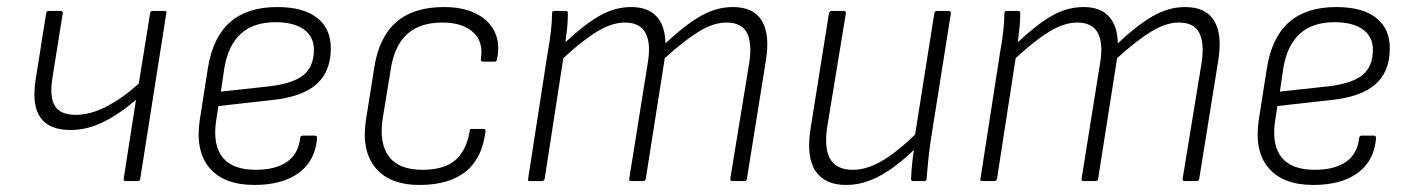

<svg xmlns="http://www.w3.org/2000/svg" viewBox="-20 -514 4004 545"><path d="M336 0Q331 0 331 -6L366 -231Q319 -190 273 -167.5Q227 -145 180 -145Q120 -145 95 -180Q70 -215 81 -287L111 -476Q112 -483 117 -483H152Q159 -483 158 -476L129 -294Q120 -238 136 -213Q152 -188 195 -188Q237 -188 283 -212Q329 -236 374 -277L406 -476Q407 -483 412 -483H447Q454 -483 452 -476L378 -6Q377 0 372 0Z M702 11Q616 11 575 -37Q534 -85 547 -173L570 -320Q584 -408 633 -451Q682 -494 767 -494Q841 -494 880 -463.5Q919 -433 919 -377Q919 -311 878.5 -275Q838 -239 752 -230L600 -213L593 -168Q584 -101 612.5 -66.5Q641 -32 706 -32Q762 -32 794.5 -54.5Q827 -77 832 -122Q833 -129 839 -129H874Q880 -129 880 -122Q875 -58 828.5 -23.5Q782 11 702 11ZM607 -254 745 -269Q812 -277 841.5 -301Q871 -325 871 -373Q871 -410 842.5 -430.5Q814 -451 762 -451Q700 -451 664 -418.5Q628 -386 617 -322Z M1175 11Q1087 12 1046 -37.5Q1005 -87 1019 -175L1042 -320Q1055 -407 1104 -450.5Q1153 -494 1240 -494Q1293 -494 1330 -476Q1367 -458 1383.5 -425Q1400 -392 1391 -347Q1390 -339 1384 -339H1351Q1344 -339 1345 -347Q1353 -395 1323 -422.5Q1293 -450 1236 -450Q1171 -450 1135 -416.5Q1099 -383 1089 -316L1066 -176Q1056 -106 1084.5 -69Q1113 -32 1179 -32Q1241 -32 1272.5 -59.5Q1304 -87 1313 -141Q1313 -148 1319 -148H1353Q1359 -148 1358 -141Q1349 -65 1302.5 -27.5Q1256 10 1175 11Z M1484 0Q1477 0 1479 -6L1535 -367Q1540 -394 1543.5 -423Q1547 -452 1547 -476Q1547 -483 1553 -483H1586Q1592 -483 1592 -477Q1592 -457 1590 -436.5Q1588 -416 1585 -394Q1638 -444 1681.5 -469Q1725 -494 1772 -494Q1819 -494 1843.5 -467.5Q1868 -441 1869 -391Q1923 -442 1968 -468Q2013 -494 2060 -494Q2119 -494 2142.5 -455Q2166 -416 2154 -342L2100 -6Q2099 0 2093 0H2059Q2052 0 2053 -7L2107 -337Q2115 -392 2100 -421Q2085 -450 2042 -450Q2005 -450 1963 -424Q1921 -398 1867 -349L1813 -6Q1812 0 1805 0H1772Q1765 0 1766 -6L1819 -337Q1828 -392 1812 -421Q1796 -450 1754 -450Q1717 -450 1675 -424.5Q1633 -399 1579 -349L1526 -6Q1524 0 1518 0Z M2382 11Q2321 11 2294.5 -29Q2268 -69 2281 -150L2333 -476Q2335 -483 2341 -483H2374Q2382 -483 2381 -476L2328 -153Q2319 -92 2337 -62Q2355 -32 2401 -32Q2443 -32 2489 -60.5Q2535 -89 2590 -144L2584 -98Q2550 -64 2516.5 -39.5Q2483 -15 2450 -2Q2417 11 2382 11ZM2572 0Q2566 0 2566 -6Q2567 -29 2569.5 -53Q2572 -77 2576 -100V-122L2632 -476Q2633 -483 2640 -483H2673Q2680 -483 2679 -475L2622 -116Q2618 -89 2615 -60.5Q2612 -32 2610 -6Q2610 0 2603 0Z M2768 0Q2761 0 2763 -6L2819 -367Q2824 -394 2827.5 -423Q2831 -452 2831 -476Q2831 -483 2837 -483H2870Q2876 -483 2876 -477Q2876 -457 2874 -436.5Q2872 -416 2869 -394Q2922 -444 2965.5 -469Q3009 -494 3056 -494Q3103 -494 3127.5 -467.5Q3152 -441 3153 -391Q3207 -442 3252 -468Q3297 -494 3344 -494Q3403 -494 3426.5 -455Q3450 -416 3438 -342L3384 -6Q3383 0 3377 0H3343Q3336 0 3337 -7L3391 -337Q3399 -392 3384 -421Q3369 -450 3326 -450Q3289 -450 3247 -424Q3205 -398 3151 -349L3097 -6Q3096 0 3089 0H3056Q3049 0 3050 -6L3103 -337Q3112 -392 3096 -421Q3080 -450 3038 -450Q3001 -450 2959 -424.5Q2917 -399 2863 -349L2810 -6Q2808 0 2802 0Z M3708 11Q3622 11 3581 -37Q3540 -85 3553 -173L3576 -320Q3590 -408 3639 -451Q3688 -494 3773 -494Q3847 -494 3886 -463.5Q3925 -433 3925 -377Q3925 -311 3884.5 -275Q3844 -239 3758 -230L3606 -213L3599 -168Q3590 -101 3618.5 -66.5Q3647 -32 3712 -32Q3768 -32 3800.5 -54.5Q3833 -77 3838 -122Q3839 -129 3845 -129H3880Q3886 -129 3886 -122Q3881 -58 3834.5 -23.5Q3788 11 3708 11ZM3613 -254 3751 -269Q3818 -277 3847.5 -301Q3877 -325 3877 -373Q3877 -410 3848.5 -430.5Q3820 -451 3768 -451Q3706 -451 3670 -418.5Q3634 -386 3623 -322Z"/></svg>

Font: Sofia Sans Semi Condensed Light
Style: Italic
Weight: 300
Italic angle: -9°
Version: Version 4.100